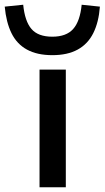

<svg xmlns="http://www.w3.org/2000/svg" viewBox="-57 -791 442 811"><path d="M110 0V-497H221V0ZM164 -558Q100 -558 57 -581.5Q14 -605 -8.5 -651Q-31 -697 -37 -763L41 -771Q48 -701 76 -668.5Q104 -636 164 -636Q223 -636 252 -668.5Q281 -701 288 -771L365 -763Q360 -697 337 -651Q314 -605 271 -581.5Q228 -558 164 -558Z"/></svg>

Font: Nunito Sans 7pt Expanded Medium
Style: Regular
Weight: 500
Width: 7
Designer: Vernon Adams
Foundry: Vernon Adams
Version: Version 3.101;gftools[0.9.27]